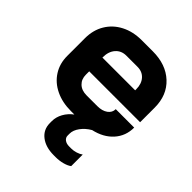

<svg xmlns="http://www.w3.org/2000/svg" viewBox="-205 -632 987 987"><g transform="rotate(45 289.0 -138.0)"><path d="M174 -203V-179Q174 -146 195 -126Q216 -106 252 -106H330Q365 -106 386.5 -121.5Q408 -137 408 -162H542Q542 -101 503.5 -58Q465 -15 398 0Q367 18 348 44Q329 70 329 95V109Q329 124 341.5 133.5Q354 143 374 143H389Q406 143 423.5 137.5Q441 132 453 123V207Q439 218 414.5 224.5Q390 231 365 231H350Q291 231 255 203Q219 175 219 128V114Q219 84 234.5 56Q250 28 277 8H252Q189 8 140.5 -15.5Q92 -39 65 -81.5Q38 -124 38 -179V-308Q38 -367 65 -412Q92 -457 140.5 -482Q189 -507 252 -507H332Q428 -507 486 -453Q544 -399 544 -309V-203ZM410 -301V-309Q410 -348 389 -371.5Q368 -395 333 -395H252Q216 -395 194 -370Q172 -345 172 -304V-301Z"/></g></svg>

Font: Stavian Bold
Style: Bold
Weight: 700
Version: Version 1.000; ttfautohint (v1.6)